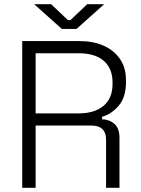

<svg xmlns="http://www.w3.org/2000/svg" viewBox="-20 -896 671 916"><path d="M86 0V-700H360Q425 -700 474.5 -678Q524 -656 552.5 -614.5Q581 -573 581 -514V-504Q581 -433 547 -392.5Q513 -352 467 -339V-327Q502 -326 526 -305Q550 -284 550 -238V0H486V-231Q486 -263 468.5 -280Q451 -297 416 -297H150V0ZM150 -355H354Q432 -355 474.5 -391.5Q517 -428 517 -496V-501Q517 -569 475.5 -605.5Q434 -642 354 -642H150ZM275 -758 143 -876H224L304 -800H316L396 -876H477L345 -758Z"/></svg>

Font: Space 7353
Style: Regular
Weight: 400
Designer: Christine Claussen + Ruben Lyon  (Space 7353)
Version: Version 1.000;FEAKit 1.0